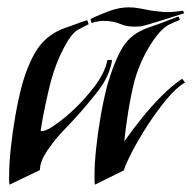

<svg xmlns="http://www.w3.org/2000/svg" viewBox="-20 -494 525 524"><path d="M363 -422Q331 -419 310 -428Q289 -437 263 -437Q248 -437 230 -431L227 -442Q251 -454 278.5 -464Q306 -474 331 -474Q347 -474 362 -471Q377 -468 393 -465Q404 -464 415 -462.5Q426 -461 438 -461Q447 -461 457.5 -462Q468 -463 479 -465L483 -458Q483 -458 467.5 -453Q452 -448 430 -441Q408 -434 389 -428.5Q370 -423 363 -422ZM239 10Q238 5 238 -2Q238 -9 238 -17Q238 -47 242.5 -90Q247 -133 255 -178.5Q263 -224 273 -262Q293 -330 315.5 -366Q338 -402 383 -418Q388 -420 401.5 -424.5Q415 -429 430 -435Q445 -441 456 -445Q467 -449 467 -449L471 -440L444 -428Q426 -420 407 -395.5Q388 -371 372 -338.5Q356 -306 347 -273Q337 -233 330 -189.5Q323 -146 319 -108Q341 -139 367 -171.5Q393 -204 421.5 -232.5Q450 -261 477 -279L485 -269Q460 -254 433 -221Q406 -188 381.5 -150Q357 -112 340 -79Q323 -46 318 -29ZM6 10Q5 5 5 -2Q5 -9 5 -17Q5 -47 9.5 -90Q14 -133 22 -178.5Q30 -224 40 -262Q60 -331 86.5 -366.5Q113 -402 158 -418Q168 -421 185 -427.5Q202 -434 218 -439L222 -428L193 -413Q175 -403 154 -363Q133 -323 119 -273Q111 -241 103.5 -206Q96 -171 91 -138Q91 -136 94 -136Q99 -136 108 -140Q117 -144 118 -145Q129 -152 144.5 -163.5Q160 -175 176 -190Q209 -220 237.5 -257.5Q266 -295 273 -329Q273 -331 279.5 -330.5Q286 -330 286 -330Q279 -286 247 -245Q215 -204 180 -166Q164 -149 147.5 -131.5Q131 -114 117 -94Q104 -77 96.5 -61Q89 -45 89 -30Z"/></svg>

Font: Kings
Style: Regular
Weight: 400
Designer: Robert E. Leuschke
Foundry: Robert E. Leuschke
Version: Version 1.010; ttfautohint (v1.8.3)